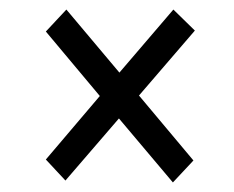

<svg xmlns="http://www.w3.org/2000/svg" viewBox="-20 -525 490 402"><path d="M342 -143 229 -277 117 -147 76 -191 189 -324 76 -459 119 -505 230 -373 343 -505 388 -461 271 -325 385 -189Z"/></svg>

Font: Inconsolata SemiCondensed
Style: Regular
Weight: 400
Width: 4
Monospace: yes
Designer: Raph Levien, Cyreal, Brenton Simpson
Foundry: Raph Levien, Cyreal, Google
Version: Version 3.000; ttfautohint (v1.8.2.53-6de2)